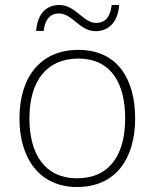

<svg xmlns="http://www.w3.org/2000/svg" viewBox="-20 -740 621 770"><path d="M125 -616H155C162 -671 188 -686 216 -686C271 -686 298 -615 364 -615C416 -615 453 -652 458 -720H428C421 -663 395 -648 365 -648C314 -648 283 -720 218 -720C165 -720 130 -684 125 -616ZM522 -265C522 -423 451 -540 294 -540C146 -540 58 -435 58 -265C58 -104 139 10 289 10C445 10 522 -105 522 -265ZM98 -265C98 -415 167 -505 294 -505C429 -505 482 -401 482 -265C482 -124 423 -25 289 -25C160 -25 98 -122 98 -265Z"/></svg>

Font: Noto Sans Lao ExtraLight
Style: Regular
Weight: 200
Designer: Monotype Design Team
Foundry: Monotype Imaging Inc.
Version: Version 2.003